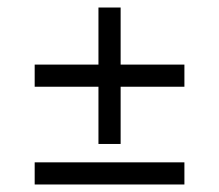

<svg xmlns="http://www.w3.org/2000/svg" viewBox="-20 -572 589 516"><path d="M304.2 -338.9V-185.1H244.6V-338.9H73.2V-398.4H244.6V-551.8H304.2V-398.4H475.6V-338.9ZM475.6 -135.7V-76.2H73.2V-135.7Z"/></svg>

Font: Crushed
Style: Regular
Weight: 400
Width: 3
Designer: Astigmatic (AOETI)
Foundry: Astigmatic (AOETI)
Version: Version 001.000